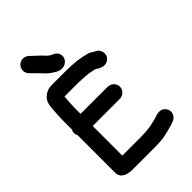

<svg xmlns="http://www.w3.org/2000/svg" viewBox="-256 -990 1085 1085"><g transform="rotate(-45 286.0 -448.0)"><path d="M300.9 -7C319.5 -7 336.8 -7.3 352.5 -8C384.6 -9.2 409.5 -16.2 432.3 -21.2L460.7 -29.3C482.2 -36.5 504.6 -39 517.5 -61.8C532.9 -89 517.9 -116.5 498 -127.1C481.7 -135.8 466.8 -132.1 453.4 -128.7C409.6 -114.2 365 -104 300.9 -104H153V-340.5H368.2C396.7 -340.5 419 -362.4 419 -389C419 -415.6 396.7 -437.5 368.2 -437.5H153V-489.1C153 -514.4 155.7 -532.8 157 -557.9L157 -558V-558.2C157 -564 157.7 -567.2 158.4 -571H268.8C277.2 -571 285.4 -570.7 293.9 -570L326 -568C350.1 -566.3 369.7 -561.9 392 -556.7C402 -548 415.7 -542.2 427.2 -538.4C465.8 -526.3 506.8 -562.8 485.7 -606.3C478.2 -621.9 466 -627.4 452.9 -632.6C444.3 -639.7 432.6 -646.2 420.6 -649.7C376.6 -662.4 323 -668 266.7 -668H157.5C133 -668 117.8 -664.7 100.3 -652.7C69.9 -633.4 61.7 -606.2 60 -562.9C58.7 -537.9 56 -515.6 56 -489.3V-410.1C52.8 -404.4 50 -395.2 50 -387.2C50 -379.1 51.1 -373.6 56 -365V-64.2C56 -18.9 100.1 -7 138.5 -7ZM109.2 -806.2 148.2 -767.2C167 -748.4 177.7 -732.3 203.9 -715.3C220.3 -704.7 248.5 -683.7 280 -696.1C300.3 -704.1 321.9 -729.2 308.9 -759.3C301.7 -775.9 289.1 -782.7 273.6 -788.2L263.1 -794.7C254.3 -800.3 246.3 -807.7 241.3 -814.7C237.2 -820.5 229.6 -826.8 220 -835.8L178.3 -874.8C168.5 -884.1 156.7 -889 143.5 -889C116.9 -889 95 -867.1 95 -840.5C95 -827.3 99.9 -815.5 109.2 -806.2Z"/></g></svg>

Font: HoneyBee
Style: Blk
Weight: 700
Foundry: Cannot Into Space Fonts
Version: Version 0.89